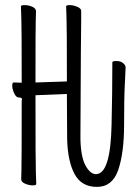

<svg xmlns="http://www.w3.org/2000/svg" viewBox="-20 -720 540 752"><path d="M122 1Q122 6 108 6Q94 6 78.5 -0.5Q63 -7 63 -18Q63 -29 64 -55Q65 -81 65 -327H66V-332Q66 -338 54.5 -338Q43 -338 35.5 -354.5Q28 -371 28 -384Q28 -397 33 -397L65 -396V-401Q65 -621 63.5 -649.5Q62 -678 62 -695Q62 -700 77 -700Q92 -700 106.5 -693.5Q121 -687 121 -676Q121 -665 120 -639.5Q119 -614 119 -402V-397L242 -401V-406Q242 -621 240.5 -649.5Q239 -678 239 -695Q239 -700 253 -700Q267 -700 282.5 -693.5Q298 -687 298 -677V-640Q297 -617 295 -179Q296 -107 314.5 -72.5Q333 -38 356 -38Q413 -38 417 -232Q420 -357 420 -476Q420 -481 436 -481Q452 -481 462 -473Q472 -465 472 -455.5Q472 -446 469 -392Q466 -338 466 -230Q466 -122 443 -54Q420 12 359.5 12Q299 12 272 -38.5Q245 -89 243 -176L242 -352L119 -347V-342Q119 -74 120.5 -45Q122 -16 122 1Z"/></svg>

Font: LXGW WenKai Mono TC Light
Style: Regular
Weight: 300
Designer: LXGW / Fontworks Inc.
Foundry: LXGW / Fontworks Inc.
Version: Version 1.330